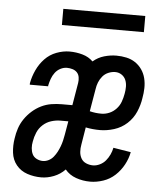

<svg xmlns="http://www.w3.org/2000/svg" viewBox="-52 -750 703 805"><g transform="rotate(5 300.0 -348.0)"><path d="M357 8Q326 8 297.5 -2Q269 -12 251 -34Q231 -13 204 -2.5Q177 8 151 8Q120 8 92 -1.5Q64 -11 46 -33Q28 -55 24.5 -85Q21 -115 26 -145Q29 -167 36 -188Q43 -209 56 -228Q69 -247 86.5 -262.5Q104 -278 124.5 -288Q145 -298 167 -301.5Q189 -305 210 -305H255L271 -400Q273 -412 271 -424Q269 -436 261.5 -444Q254 -452 242.5 -455.5Q231 -459 219 -459Q205 -459 191.5 -452Q178 -445 169 -433Q160 -421 155 -407Q150 -393 147 -379V-375H70Q69 -377 69.5 -379Q70 -381 70 -383Q75 -410 87.5 -437Q100 -464 120.5 -485.5Q141 -507 169 -517.5Q197 -528 224 -528Q252 -528 278.5 -520.5Q305 -513 323 -495Q344 -513 370 -520.5Q396 -528 421 -528Q443 -528 463.5 -523.5Q484 -519 500.5 -508Q517 -497 528.5 -480.5Q540 -464 545 -444Q550 -424 549.5 -402.5Q549 -381 545 -360Q541 -331 528.5 -302Q516 -273 492.5 -251.5Q469 -230 438.5 -220.5Q408 -211 379 -211Q364 -211 348.5 -212.5Q333 -214 319 -217L307 -144Q304 -128 305 -113Q306 -98 313 -85.5Q320 -73 334 -67Q348 -61 363 -61Q377 -61 391.5 -68Q406 -75 416 -87Q426 -99 432.5 -113Q439 -127 442 -142L516 -130Q511 -103 497 -77Q483 -51 461.5 -31Q440 -11 412 -1.5Q384 8 357 8ZM379 -280Q396 -280 412.5 -287Q429 -294 441.5 -307.5Q454 -321 460 -337.5Q466 -354 469 -371Q472 -386 472 -401.5Q472 -417 466.5 -430Q461 -443 449 -451Q437 -459 422 -459Q408 -459 393.5 -453Q379 -447 369 -435Q359 -423 353.5 -409Q348 -395 346 -380L330 -286Q342 -283 354 -281.5Q366 -280 379 -280ZM152 -61Q164 -61 176 -67Q188 -73 196.5 -83.5Q205 -94 211 -105.5Q217 -117 221.5 -129Q226 -141 229 -153.5Q232 -166 234 -178L244 -236H210Q192 -236 172.5 -230Q153 -224 137.5 -210Q122 -196 114 -177Q106 -158 103 -139Q100 -125 101 -111Q102 -97 107.5 -85.5Q113 -74 125.5 -67.5Q138 -61 152 -61ZM182 -636V-704H527V-636Z"/></g></svg>

Font: Iosevka Extended
Style: Italic
Weight: 400
Width: 7
Italic angle: -9°
Monospace: yes
Designer: Belleve Invis
Foundry: Belleve Invis
Version: Version 32.5.0; ttfautohint (v1.8.4)